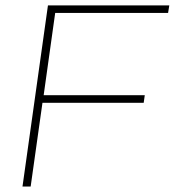

<svg xmlns="http://www.w3.org/2000/svg" viewBox="-20 -680 637 700"><path d="M62 0 154.8 -660.2H597.2L592.8 -632.8H181.2L139.2 -333H507.8L503.9 -305.2H134.8L91.8 0Z"/></svg>

Font: Human Sans ExtraLight
Style: Italic
Weight: 200
Italic angle: -8°
Designer: Tim Radville
Foundry: Continuum
Version: Version 1.000;FEAKit 1.0